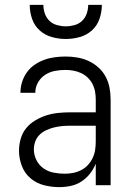

<svg xmlns="http://www.w3.org/2000/svg" viewBox="-20 -760 540 788"><path d="M223 8Q191 8 160 0Q129 -8 105 -28.5Q81 -49 69.5 -79.5Q58 -110 58 -141Q58 -166 65 -190.5Q72 -215 87.5 -234Q103 -253 125 -266Q147 -279 170.5 -286.5Q194 -294 219 -296.5Q244 -299 268 -299H373V-352Q373 -368 370 -384.5Q367 -401 359.5 -415.5Q352 -430 340 -441.5Q328 -453 313 -460Q298 -467 281.5 -470Q265 -473 249 -473Q227 -473 205.5 -469Q184 -465 165.5 -453Q147 -441 136 -421.5Q125 -402 125 -381V-379H64V-381Q64 -403 71 -424.5Q78 -446 91 -464Q104 -482 122.5 -494.5Q141 -507 161.5 -514.5Q182 -522 204.5 -525Q227 -528 249 -528Q273 -528 297 -524Q321 -520 343 -510Q365 -500 383.5 -483.5Q402 -467 413.5 -445.5Q425 -424 429.5 -400Q434 -376 434 -352V0H373V-88Q364 -66 349 -47Q334 -28 314 -15Q294 -2 270.5 3Q247 8 223 8ZM246 -47Q263 -47 280.5 -50.5Q298 -54 313.5 -62Q329 -70 341 -83Q353 -96 360.5 -112Q368 -128 370.5 -145.5Q373 -163 373 -180V-244H268Q252 -244 235 -242.5Q218 -241 202 -237Q186 -233 170.5 -226Q155 -219 143 -207.5Q131 -196 125 -180Q119 -164 119 -147Q119 -124 129.5 -103Q140 -82 158.5 -69Q177 -56 200 -51.5Q223 -47 246 -47ZM250 -600Q221 -600 192.5 -608Q164 -616 142.5 -635.5Q121 -655 111.5 -683Q102 -711 102 -740H158Q158 -722 164 -704.5Q170 -687 183 -674.5Q196 -662 214 -657Q232 -652 250 -652Q268 -652 286 -657Q304 -662 317 -674.5Q330 -687 336 -704.5Q342 -722 342 -740H398Q398 -711 388.5 -683Q379 -655 357.5 -635.5Q336 -616 307.5 -608Q279 -600 250 -600Z"/></svg>

Font: Iosevka Fixed SS04 Light
Style: Regular
Weight: 300
Monospace: yes
Designer: Belleve Invis
Foundry: Belleve Invis
Version: Version 32.5.0